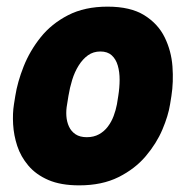

<svg xmlns="http://www.w3.org/2000/svg" viewBox="-20 -539 562 578"><path d="M492 -225Q486.6 -190.8 468.9 -149Q451.2 -107.2 418.8 -68.9Q386.4 -30.6 336.8 -5.8Q287.2 19 218.2 19Q163 19 125.7 2.9Q88.4 -13.2 65.4 -40.4Q42.4 -67.6 31.9 -99.7Q21.4 -131.8 19.5 -164.7Q17.6 -197.6 22 -225L26 -250Q32.6 -292 51.1 -338.8Q69.6 -385.6 102.2 -426.5Q134.8 -467.4 184.8 -493.2Q234.8 -519 303.8 -519Q372.8 -519 414.3 -493.2Q455.8 -467.4 475.8 -426.5Q495.8 -385.6 499.2 -338.8Q502.6 -292 496 -250ZM336 -250Q340 -274.8 340.1 -298.5Q340.2 -322.2 334.6 -341.6Q329 -361 316.3 -372.5Q303.6 -384 282.2 -384Q260.8 -384 244.8 -372.5Q228.8 -361 216.7 -341.6Q204.6 -322.2 197.3 -298.5Q190 -274.8 186 -250L182 -225Q178.6 -207.2 179.8 -189.8Q181 -172.4 187.7 -157.9Q194.4 -143.4 207.5 -134.7Q220.6 -126 241.4 -126Q262.2 -126 278 -134.7Q293.8 -143.4 304.7 -157.9Q315.6 -172.4 322.1 -189.8Q328.6 -207.2 332 -225Z"/></svg>

Font: Winky Sans
Style: Italic
Weight: 400
Italic angle: -8.97852°
Designer: Simon Atzbach
Foundry: typofactur
Version: Version 1.205